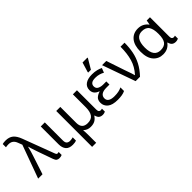

<svg xmlns="http://www.w3.org/2000/svg" viewBox="60 -1736 2936 2936"><g transform="rotate(-45 1528.0 -268.0)"><path d="M462 10Q433 10 414.5 -3Q396 -16 383 -53L304 -276Q296 -300 284.5 -333Q273 -366 263 -398Q253 -430 248 -451H244Q237 -415 222.5 -368Q208 -321 195 -281L103 0H9L205 -538L179 -605Q163 -649 133.5 -671Q104 -693 56 -693Q38 -693 24.5 -691Q11 -689 0 -687V-757Q14 -761 30.5 -763Q47 -765 67 -765Q144 -765 191 -726.5Q238 -688 270 -602L460 -97Q468 -76 474.5 -69Q481 -62 492 -62Q500 -62 507 -64Q514 -66 519 -67V-2Q508 3 493.5 6.5Q479 10 462 10Z M752 10Q673 10 637 -32.5Q601 -75 601 -150V-536H689V-147Q689 -98 710 -80.5Q731 -63 763 -63Q783 -63 798.5 -66Q814 -69 829 -73V-2Q816 3 797 6.5Q778 10 752 10Z M936 240V-536H1024V-190Q1024 -63 1146 -63Q1228 -63 1262 -113Q1296 -163 1296 -257V-536H1384V-118Q1384 -87 1396 -74.5Q1408 -62 1425 -62Q1433 -62 1442 -64Q1451 -66 1455 -67V-3Q1448 1 1432 5.5Q1416 10 1399 10Q1362 10 1337.5 -8Q1313 -26 1302 -72H1295Q1270 -32 1233 -11Q1196 10 1140 10Q1101 10 1072 -2.5Q1043 -15 1023 -35H1019Q1021 -17 1022.5 13Q1024 43 1024 84V240Z M1725 10Q1609 10 1555.5 -34.5Q1502 -79 1502 -146Q1502 -206 1535.5 -235Q1569 -264 1615 -277V-282Q1572 -296 1546 -325.5Q1520 -355 1520 -403Q1520 -471 1572 -508.5Q1624 -546 1718 -546Q1774 -546 1819.5 -534.5Q1865 -523 1894 -507L1866 -434Q1834 -452 1797.5 -462.5Q1761 -473 1718 -473Q1658 -473 1632.5 -452.5Q1607 -432 1607 -397Q1607 -351 1643.5 -332.5Q1680 -314 1728 -314H1797V-246H1728Q1662 -246 1627.5 -221.5Q1593 -197 1593 -151Q1593 -108 1627.5 -86.5Q1662 -65 1725 -65Q1777 -65 1815.5 -73Q1854 -81 1885 -97V-19Q1854 -3 1813 3.5Q1772 10 1725 10ZM1697 -606V-618L1745 -776H1851V-766L1756 -606Z M2117 0 1927 -536H2018L2115 -247Q2123 -223 2135 -190Q2147 -157 2157.5 -125.5Q2168 -94 2173 -74H2177Q2262 -168 2294 -279.5Q2326 -391 2326 -536H2413Q2413 -431 2395 -340.5Q2377 -250 2333.5 -166.5Q2290 -83 2212 0Z M2706 10Q2610 10 2549 -59.5Q2488 -129 2488 -266Q2488 -402 2547.5 -474Q2607 -546 2710 -546Q2766 -546 2808 -523Q2850 -500 2876 -463H2880L2893 -536H2963V-118Q2963 -87 2975 -74.5Q2987 -62 3004 -62Q3012 -62 3021 -64Q3030 -66 3034 -67V-3Q3027 1 3011 5.5Q2995 10 2978 10Q2941 10 2916.5 -8Q2892 -26 2881 -72H2874Q2849 -36 2807.5 -13Q2766 10 2706 10ZM2724 -63Q2807 -63 2841.5 -110.5Q2876 -158 2876 -261V-267Q2876 -367 2842.5 -420Q2809 -473 2723 -473Q2650 -473 2614.5 -419.5Q2579 -366 2579 -265Q2579 -63 2724 -63Z"/></g></svg>

Font: Go Noto Kurrent-Regular
Style: Regular
Weight: 400
Designer: Monotype Design Team
Foundry: Monotype Imaging Inc.
Version: Version 2.012; ttfautohint (v1.8.4.7-5d5b)